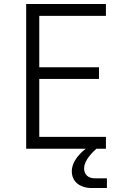

<svg xmlns="http://www.w3.org/2000/svg" viewBox="-20 -750 640 968"><path d="M112 0H412C365 37 342 77 342 113C342 165 381 198 444 198H519V149H457C424 149 404 129 404 99C404 71 425 36 466 0H514V-60H178V-352H479V-411H178V-670H514V-730H112Z"/></svg>

Font: JetBrains Mono ExtraLight
Style: Regular
Weight: 240
Monospace: yes
Designer: Philipp Nurullin, Konstantin Bulenkov
Foundry: JetBrains
Version: Version 2.305